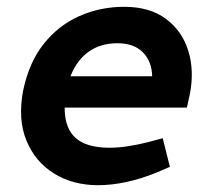

<svg xmlns="http://www.w3.org/2000/svg" viewBox="-20 -536 611 564"><path d="M268 8Q194 8 138.5 -26.5Q83 -61 57.5 -123.5Q32 -186 48 -270Q65 -352 108 -406.5Q151 -461 212.5 -488.5Q274 -516 345 -516Q420 -516 467.5 -480.5Q515 -445 533 -387Q551 -329 538 -261L529 -220H170Q170 -178 185 -152Q200 -126 229.5 -114Q259 -102 301 -102Q327 -102 356.5 -106.5Q386 -111 417 -119L458 -130L479 -46L442 -30Q396 -11 352 -1.5Q308 8 268 8ZM187 -312H427Q426 -356 399.5 -382.5Q373 -409 325 -409Q276 -409 241 -384.5Q206 -360 187 -312Z"/></svg>

Font: REM Medium
Style: Italic
Weight: 500
Italic angle: -11°
Designer: Octavio Pardo
Foundry: Ashler Design
Version: Version 1.005;gftools[0.9.28]